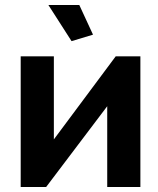

<svg xmlns="http://www.w3.org/2000/svg" viewBox="-20 -750 633 770"><path d="M196 -191 444 -524H543V0H410V-324L165 0H63V-524H196ZM174 -730H298L353 -611L267 -585Z"/></svg>

Font: IngvarSans
Style: Bold
Weight: 700
Version: Version 3.000